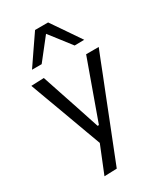

<svg xmlns="http://www.w3.org/2000/svg" viewBox="-235 -868 989 1155"><g transform="rotate(-30 259.0 -290.5)"><path d="M134 195Q153 148.5 172 101Q191 53.5 210 7Q192 -41.5 173.8 -91Q155.5 -140.5 138.5 -187.5L105.5 -277.5Q85.5 -331 65 -387Q44.5 -443 25 -496L113.5 -499.5Q135 -435 155.5 -373.5Q176 -312 197.5 -248L250 -88.5H259L316.5 -248.5Q339 -311 361 -372.5Q383 -434 405.5 -496H493Q477 -456 462.2 -418.8Q447.5 -381.5 430 -336.5Q412 -291.5 387.5 -229.5L332.5 -90Q294.5 5.5 268.5 71.8Q242.5 138 221 192ZM372 -576Q343.5 -613 315.2 -649.5Q287 -686 258 -723Q229 -686 201 -650.5Q173 -614.5 144 -578H77Q110.5 -627 144.5 -677Q178.5 -726.5 212.5 -776H303Q337 -726.5 371 -676.8Q405 -627 439 -577Z"/></g></svg>

Font: Heraclito
Style: Regular
Weight: 400
Designer: Kostas Bartsokas (font) & Cristiano Sobral (main changes)
Foundry: Kostas Bartsokas (font) & Cristiano Sobral (main changes)
Version: Version 1.00;July 8, 2020;FontCreator 13.0.0.2655 64-bit